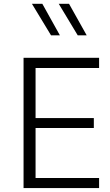

<svg xmlns="http://www.w3.org/2000/svg" viewBox="-20 -963 562 983"><path d="M487.3 -51.8V0H100.6V-667H487.3V-614.7H162.1V-358.4H460.4V-307.6H162.1V-51.8ZM286.6 -782.2H241.2L143.6 -943.4H196.8ZM423.8 -782.2H377.9L280.8 -943.4H333.5Z"/></svg>

Font: Estedad-FD Light
Style: Regular
Weight: 300
Designer: Amin Abedi
Version: Version 7.3